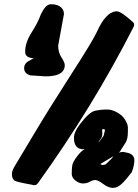

<svg xmlns="http://www.w3.org/2000/svg" viewBox="-20 -791 669 928"><path d="M143.1 -509.8Q101.6 -511.2 101.6 -540.5Q101.6 -584.5 131.3 -631.8Q161.1 -679.2 170.7 -704.8Q180.2 -730.5 194.3 -750.5Q208.5 -770.5 226.1 -770.5Q270 -770.5 284.7 -742.7Q289.1 -734.4 289.1 -724.6V-723.1L261.2 -570.8Q261.2 -537.6 277.1 -513.4Q293 -489.3 293 -476.6Q293 -421.9 200.7 -421.9L126 -426.8Q96.7 -436 96.7 -461.2Q96.7 -486.3 123.5 -498.5Q137.7 -505.9 143.1 -509.8ZM465.3 1.5Q466.8 4.4 475.1 6.8L490.2 3.9L519 -23.9Q523.4 -30.8 528.3 -36.1Q528.3 -36.1 465.3 1.5ZM473.6 -162.6 474.6 -147Q474.6 -129.4 467 -119.9Q459.5 -110.4 458.3 -107.7Q457 -105 455.6 -102.1Q461.4 -106.9 480.5 -134.3L487.3 -161.1Q486.8 -167 480.2 -167Q473.6 -167 473.6 -162.6ZM389.6 -69.3H384.3Q337.4 -69.3 337.4 -125Q337.4 -151.9 365.2 -189Q411.6 -250.5 440.9 -256.1Q470.2 -261.7 489.3 -261.7Q508.3 -261.7 516.4 -259.8Q524.4 -257.8 532.7 -254.4Q569.8 -237.3 584 -213.4Q598.1 -189.5 598.1 -175.8V-154.3Q598.1 -117.7 586.4 -100.6Q567.4 -72.3 564.7 -66.9Q562 -61.5 561.3 -60.3Q560.5 -59.1 559.1 -58.1Q557.1 -56.2 554.2 -53.2Q564 -56.6 574.7 -56.6H577.1L601.6 -51.3Q629.4 -42 629.4 -16.6Q629.4 8.8 616.7 41.5Q587.9 79.6 567.4 98.4Q546.9 117.2 525.6 117.2Q504.4 117.2 478.8 98.1Q453.1 79.1 440.7 79.1Q428.2 79.1 414.1 87.4Q399.9 95.7 381.1 95.7Q362.3 95.7 344.5 81.5Q326.7 67.4 326.7 49.1Q326.7 30.8 328.6 12.2Q330.6 -6.3 352.1 -34.7Q373.5 -63 389.6 -69.3ZM544.4 -736.3Q565.4 -736.3 623 -683.6Q632.3 -674.3 626 -661.6Q428.2 -273.4 163.1 94.7Q152.8 108.9 132.8 101.6Q56.2 87.9 49.8 81.5Q43.5 75.2 41.5 71.3Q37.6 63.5 37.6 51.8V47.9Q37.6 33.7 54 7.3Q70.3 -19 143.1 -141.4Q215.8 -263.7 322.5 -429.2Q429.2 -594.7 448.2 -636.7Q490.2 -731.4 540.5 -736.3Z"/></svg>

Font: Drukaatie burti
Style: Heavy
Weight: 800
Version: Version 0.14